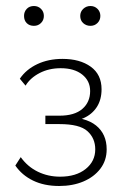

<svg xmlns="http://www.w3.org/2000/svg" viewBox="-20 -613 414 639"><path d="M177 6Q127 6 90 -12Q53 -30 31 -62L49 -90Q72 -58 106 -41.5Q140 -25 180 -25Q233 -25 265 -50.5Q297 -76 297 -116Q297 -153 271 -176.5Q245 -200 178 -200H131V-228H178Q228 -228 254 -250.5Q280 -273 280 -310Q280 -344 253.5 -365Q227 -386 182 -386Q143 -386 112 -370Q81 -354 65 -328L46 -351Q67 -382 104 -399.5Q141 -417 188 -417Q246 -417 282 -391Q318 -365 318 -316Q318 -281 302 -256.5Q286 -232 257.5 -219.5Q229 -207 191 -207V-224Q264 -224 299.5 -195.5Q335 -167 335 -116Q335 -79 314 -51.5Q293 -24 257.5 -9Q222 6 177 6ZM93 -527Q78 -527 69 -536Q60 -545 60 -560Q60 -574 69 -583.5Q78 -593 93 -593Q107 -593 116.5 -583.5Q126 -574 126 -560Q126 -546 116.5 -536.5Q107 -527 93 -527ZM281 -527Q267 -527 257 -536Q247 -545 247 -560Q247 -574 257 -583.5Q267 -593 281 -593Q295 -593 304.5 -583.5Q314 -574 314 -560Q314 -546 304.5 -536.5Q295 -527 281 -527Z"/></svg>

Font: Ysabeau Infant ExtraLight
Style: Regular
Weight: 250
Designer: Christian Thalmann (Catharsis Fonts)
Version: Version 2.001;gftools[0.9.30]; featfreeze: ss01,ss02,lnum